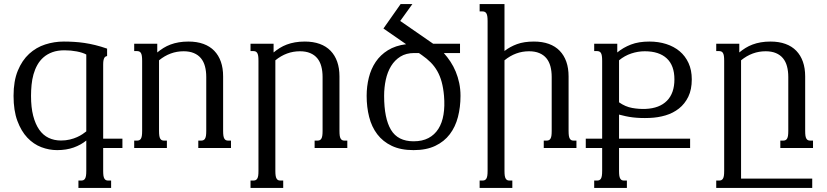

<svg xmlns="http://www.w3.org/2000/svg" viewBox="-20 -736 4113 955"><path d="M493.2 113.8Q493.2 128.9 494.6 138.2Q496.1 147.5 499.5 152.8Q502.9 158.2 507.6 160.2Q512.2 162.1 519 162.1H532.7V198.7H370.1V162.1H383.3Q389.6 162.1 394.5 160.2Q399.4 158.2 402.8 152.8Q406.2 147.5 407.7 138.2Q409.2 128.9 409.2 113.8V-37.1Q383.3 -15.6 346.7 -2.4Q310.1 10.7 264.2 10.7Q224.6 10.7 185.8 -3.9Q147 -18.6 116.2 -51Q85.4 -83.5 66.4 -134.8Q47.4 -186 47.4 -259.3Q47.4 -333 68.6 -384.5Q89.8 -436 125 -468.3Q160.2 -500.5 205.1 -514.9Q250 -529.3 297.4 -529.3Q322.3 -529.3 347.4 -527.8Q372.6 -526.4 399.2 -522.5Q425.8 -518.6 453.9 -511.7Q481.9 -504.9 512.7 -494.1V-457.5Q508.8 -456.5 505.4 -454.8Q502 -453.1 499.3 -448.7Q496.6 -444.3 494.9 -436.5Q493.2 -428.7 493.2 -415.5V-46.4H588.9V0H493.2ZM409.2 -464.8Q400.4 -469.7 388.2 -473.6Q376 -477.5 361.8 -480.2Q347.7 -482.9 332 -484.4Q316.4 -485.8 300.8 -485.8Q266.6 -485.8 241 -476.6Q215.3 -467.3 196.8 -451.2Q178.2 -435.1 166 -413.3Q153.8 -391.6 146.7 -366.5Q139.6 -341.3 137 -314Q134.3 -286.6 134.3 -259.3Q134.3 -202.1 145 -160.4Q155.8 -118.7 175 -91.1Q194.3 -63.5 221.9 -50.3Q249.5 -37.1 283.2 -37.1Q307.1 -37.1 327.4 -42Q347.7 -46.9 363.3 -54Q378.9 -61 390.4 -68.8Q401.9 -76.7 409.2 -82.5Z M771 -85Q771 -69.8 772.5 -60.5Q773.9 -51.3 777.3 -45.9Q780.8 -40.5 785.4 -38.6Q790 -36.6 796.9 -36.6H810.1V0H647.5V-36.6H661.1Q667.5 -36.6 672.4 -38.6Q677.2 -40.5 680.7 -45.9Q684.1 -51.3 685.5 -60.5Q687 -69.8 687 -85V-433.6Q687 -448.7 685.5 -458Q684.1 -467.3 680.7 -472.7Q677.2 -478 672.4 -480Q667.5 -481.9 661.1 -481.9H647.5V-518.6H762.2V-475.1Q776.9 -487.3 793 -497.3Q809.1 -507.3 827.9 -514.4Q846.7 -521.5 868.9 -525.4Q891.1 -529.3 917.5 -529.3Q959.5 -529.3 991.7 -517.6Q1023.9 -505.9 1045.7 -483.4Q1067.4 -460.9 1078.6 -429Q1089.8 -397 1089.8 -356V-85Q1089.8 -69.8 1091.3 -60.5Q1092.8 -51.3 1096.2 -45.9Q1099.6 -40.5 1104.2 -38.6Q1108.9 -36.6 1115.7 -36.6H1128.9V0H966.3V-36.6H980Q986.3 -36.6 991.2 -38.6Q996.1 -40.5 999.5 -45.9Q1002.9 -51.3 1004.4 -60.5Q1005.9 -69.8 1005.9 -85V-353Q1005.9 -382.3 999.5 -406Q993.2 -429.7 979.5 -446.3Q965.8 -462.9 944.3 -471.9Q922.9 -481 893.1 -481Q826.2 -481 771 -436Z M1349.6 113.8Q1349.6 128.9 1351.1 138.2Q1352.5 147.5 1356 152.8Q1359.4 158.2 1364 160.2Q1368.7 162.1 1375.5 162.1H1388.7V198.7H1226.1V162.1H1239.7Q1246.1 162.1 1251 160.2Q1255.9 158.2 1259.3 152.8Q1262.7 147.5 1264.2 138.2Q1265.6 128.9 1265.6 113.8V-433.6Q1265.6 -448.7 1264.2 -458Q1262.7 -467.3 1259.3 -472.7Q1255.9 -478 1251 -480Q1246.1 -481.9 1239.7 -481.9H1226.1V-518.6H1340.8V-475.1Q1355.5 -487.3 1371.6 -497.3Q1387.7 -507.3 1406.5 -514.4Q1425.3 -521.5 1447.5 -525.4Q1469.7 -529.3 1496.1 -529.3Q1538.1 -529.3 1570.3 -517.6Q1602.5 -505.9 1624.3 -483.4Q1646 -460.9 1657.2 -429Q1668.5 -397 1668.5 -356V-85Q1668.5 -69.8 1669.9 -60.5Q1671.4 -51.3 1674.8 -45.9Q1678.2 -40.5 1682.9 -38.6Q1687.5 -36.6 1694.3 -36.6H1707.5V0H1544.9V-36.6H1558.6Q1564.9 -36.6 1569.8 -38.6Q1574.7 -40.5 1578.1 -45.9Q1581.5 -51.3 1583 -60.5Q1584.5 -69.8 1584.5 -85V-353Q1584.5 -382.3 1578.1 -406Q1571.8 -429.7 1558.1 -446.3Q1544.4 -462.9 1522.9 -471.9Q1501.5 -481 1471.7 -481Q1404.8 -481 1349.6 -436Z M2270.5 -259.3Q2270.5 -203.1 2257.8 -154.1Q2245.1 -105 2217.3 -68.4Q2189.5 -31.7 2145 -10.5Q2100.6 10.7 2037.1 10.7Q1973.1 10.7 1928.7 -10.5Q1884.3 -31.7 1856.4 -68.4Q1828.6 -105 1816.2 -154.1Q1803.7 -203.1 1803.7 -259.3Q1803.7 -306.2 1814.5 -349.6Q1825.2 -393.1 1848.6 -428Q1872.1 -462.9 1909.4 -486.1Q1946.8 -509.3 2000 -516.1L1887.2 -594.2L1972.7 -715.8H2031.2L1970.7 -631.8L2134.3 -518.6H2268.1V-472.2H2187.5Q2205.1 -452.6 2220.5 -429.4Q2235.8 -406.2 2246.8 -379.6Q2257.8 -353 2264.2 -322.8Q2270.5 -292.5 2270.5 -259.3ZM2063.5 -472.2H2040.5Q2000 -472.2 1971.7 -454.6Q1943.4 -437 1925.3 -407.5Q1907.2 -377.9 1898.9 -339.4Q1890.6 -300.8 1890.6 -259.3Q1890.6 -147 1924.8 -90.1Q1959 -33.2 2037.1 -33.2Q2080.6 -33.2 2111.1 -49.3Q2141.6 -65.4 2160.4 -95Q2179.2 -124.5 2186 -166.3Q2192.9 -208 2188.5 -259.3Q2185.1 -298.3 2176.8 -328.6Q2168.5 -358.9 2154.8 -382.8Q2141.1 -406.7 2122.1 -425.8Q2103 -444.8 2079.1 -461.4Z M2489.3 -482.4Q2517.1 -503.9 2551.8 -516.6Q2586.4 -529.3 2635.7 -529.3Q2677.7 -529.3 2710 -517.6Q2742.2 -505.9 2763.9 -483.4Q2785.6 -460.9 2796.9 -429Q2808.1 -397 2808.1 -356V-85Q2808.1 -69.8 2809.6 -60.5Q2811 -51.3 2814.5 -45.9Q2817.9 -40.5 2822.5 -38.6Q2827.1 -36.6 2834 -36.6H2847.2V0H2684.6V-36.6H2698.2Q2704.6 -36.6 2709.5 -38.6Q2714.4 -40.5 2717.8 -45.9Q2721.2 -51.3 2722.7 -60.5Q2724.1 -69.8 2724.1 -85V-353Q2724.1 -382.3 2717.8 -406Q2711.4 -429.7 2697.8 -446.3Q2684.1 -462.9 2662.6 -471.9Q2641.1 -481 2611.3 -481Q2544.4 -481 2489.3 -436V113.8Q2489.3 128.9 2490.7 138.2Q2492.2 147.5 2495.6 152.8Q2499 158.2 2503.7 160.2Q2508.3 162.1 2515.1 162.1H2528.3V198.7H2365.7V162.1H2379.4Q2385.7 162.1 2390.6 160.2Q2395.5 158.2 2398.9 152.8Q2402.3 147.5 2403.8 138.2Q2405.3 128.9 2405.3 113.8V-630.9Q2405.3 -646 2403.8 -655.3Q2402.3 -664.6 2398.9 -669.9Q2395.5 -675.3 2390.6 -677.2Q2385.7 -679.2 2379.4 -679.2H2365.7V-715.8H2489.3Z M2975.1 0H2893.6V-46.4H2975.1V-433.6Q2975.1 -448.7 2973.6 -458Q2972.2 -467.3 2968.8 -472.7Q2965.3 -478 2960.4 -480Q2955.6 -481.9 2949.2 -481.9H2935.5V-518.6H3050.3V-475.1Q3079.6 -499.5 3118.2 -514.4Q3156.7 -529.3 3210 -529.3Q3254.9 -529.3 3293.5 -517.1Q3332 -504.9 3360.4 -481.2Q3388.7 -457.5 3404.8 -422.4Q3420.9 -387.2 3420.9 -341.3Q3420.9 -290.5 3403.6 -254.9Q3386.2 -219.2 3357.2 -196.3Q3328.1 -173.3 3290.3 -162.1Q3252.4 -150.9 3211.4 -149.4Q3187 -148.4 3166.5 -149.2Q3146 -149.9 3127.7 -152.1Q3109.4 -154.3 3092.5 -158Q3075.7 -161.6 3059.1 -166V-46.4H3412.6V0H3059.1V113.8Q3059.1 128.9 3060.5 138.2Q3062 147.5 3065.4 152.8Q3068.8 158.2 3073.5 160.2Q3078.1 162.1 3085 162.1H3098.1V198.7H2935.5V162.1H2949.2Q2955.6 162.1 2960.4 160.2Q2965.3 158.2 2968.8 152.8Q2972.2 147.5 2973.6 138.2Q2975.1 128.9 2975.1 113.8ZM3187 -481Q3153.3 -481 3120.1 -470Q3086.9 -459 3059.1 -436V-227.1Q3090.3 -205.1 3124.5 -199Q3158.7 -192.9 3191.4 -194.3Q3260.3 -197.3 3297.4 -234.9Q3334.5 -272.5 3334.5 -341.3Q3334.5 -410.2 3296.4 -445.6Q3258.3 -481 3187 -481Z M4020 198.7H3542.5V162.1H3556.2Q3562.5 162.1 3567.4 160.2Q3572.3 158.2 3575.7 152.8Q3579.1 147.5 3580.6 138.2Q3582 128.9 3582 113.8V-433.6Q3582 -448.7 3580.6 -458Q3579.1 -467.3 3575.7 -472.7Q3572.3 -478 3567.4 -480Q3562.5 -481.9 3556.2 -481.9H3542.5V-518.6H3657.2V-475.1Q3671.9 -487.3 3688 -497.3Q3704.1 -507.3 3722.9 -514.4Q3741.7 -521.5 3763.9 -525.4Q3786.1 -529.3 3812.5 -529.3Q3854.5 -529.3 3886.7 -517.6Q3918.9 -505.9 3940.7 -483.4Q3962.4 -460.9 3973.6 -429Q3984.9 -397 3984.9 -356V-85Q3984.9 -69.8 3986.3 -60.5Q3987.8 -51.3 3991.2 -45.9Q3994.6 -40.5 3999.3 -38.6Q4003.9 -36.6 4010.7 -36.6H4023.9V0H3861.3V-36.6H3875Q3881.3 -36.6 3886.2 -38.6Q3891.1 -40.5 3894.5 -45.9Q3897.9 -51.3 3899.4 -60.5Q3900.9 -69.8 3900.9 -85V-353Q3900.9 -382.3 3894.5 -406Q3888.2 -429.7 3874.5 -446.3Q3860.8 -462.9 3839.4 -471.9Q3817.9 -481 3788.1 -481Q3721.2 -481 3666 -436V152.3H4020Z"/></svg>

Font: Arian AMU Serif
Style: Regular
Weight: 400
Designer: Ruben Hakobyan (Tarumian)
Foundry: Ruben Hakobyan (Tarumian)
Version: Version 1.002